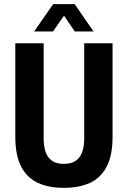

<svg xmlns="http://www.w3.org/2000/svg" viewBox="-20 -896 618 928"><path d="M288 12Q216 12 163.5 -12Q111 -36 82.5 -90.5Q54 -145 54 -234V-687H191V-228Q191 -166 214.5 -135Q238 -104 288 -104Q339 -104 363 -135Q387 -166 387 -228V-687H524V-234Q524 -145 495.5 -90.5Q467 -36 414.5 -12Q362 12 288 12ZM145 -744 237 -876H341L432 -744H341L266 -855L313 -854L236 -744Z"/></svg>

Font: Archivo Condensed
Style: Bold
Weight: 700
Width: 3
Designer: Hector Gatti
Foundry: Omnibus-Type
Version: Version 2.001